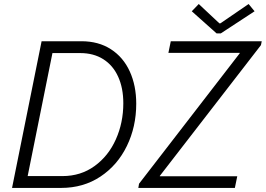

<svg xmlns="http://www.w3.org/2000/svg" viewBox="-20 -922 1304 942"><path d="M184.1 -719.7H379.4Q463.4 -719.7 524.2 -680.4Q585 -641.1 616.7 -571.5Q648.4 -502 648.4 -413.1Q648.4 -300.3 602.5 -205.8Q556.6 -111.3 472.9 -55.7Q389.2 0 279.8 0H39.1ZM585 -415.5Q585 -489.7 559.8 -545.4Q534.7 -601.1 487.1 -631.3Q439.5 -661.6 373.5 -661.6H237.3L115.7 -58.1H286.6Q376 -58.1 443.8 -107.2Q511.7 -156.2 548.3 -238Q585 -319.8 585 -415.5ZM662.1 -20.5 1156.2 -660.6V-662.6H806.2L817.9 -719.7H1264.2L1260.3 -700.7L764.2 -59.1V-57.1H1144L1132.3 0H658.7ZM920.9 -866.7 955.1 -902.3 1056.2 -807.6H1061.5L1199.7 -902.3L1229 -866.7L1063.5 -758.3H1042.5Z"/></svg>

Font: Reddit Sans Vanilla Light
Style: Italic
Weight: 300
Italic angle: -11.25°
Designer: Stephen Hutchings
Version: Version 1.013